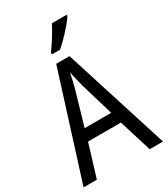

<svg xmlns="http://www.w3.org/2000/svg" viewBox="-225 -1038 995 1139"><g transform="rotate(-30 272.5 -468.5)"><path d="M324 -937Q307 -903 282 -863Q257 -823 232 -789V-777H287Q320 -804 363 -851Q406 -898 425 -928V-937ZM181 -301 247 -527Q253 -548 259.5 -576Q266 -604 271 -631Q275 -610 283 -578Q291 -546 296 -526L363 -301ZM544 0 317 -716H226L0 0H91L159 -222H384L453 0Z"/></g></svg>

Font: Noto Sans UI SemiCondensed
Style: Regular
Weight: 400
Width: 4
Designer: Monotype Design Team
Foundry: Monotype Imaging Inc.
Version: 1.001